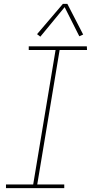

<svg xmlns="http://www.w3.org/2000/svg" viewBox="-20 -975 472 995"><path d="M11 0H313V-19H173L289 -716H431L430 -735H129V-716H268L152 -19H11ZM189 -785 315 -938 391 -787 411 -796 329 -955H306L172 -798Z"/></svg>

Font: Iosevka Sparkle Thin
Style: Italic
Weight: 100
Italic angle: -9°
Designer: Belleve Invis
Foundry: Belleve Invis
Version: Version 4.5.0; ttfautohint (v1.8.3)